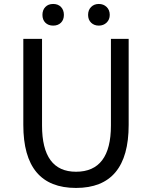

<svg xmlns="http://www.w3.org/2000/svg" viewBox="-20 -928 761 961"><path d="M96.7 -302.7V-733.4H190.4V-299.8Q190.4 -68.4 360.4 -68.4Q535.2 -68.4 535.2 -299.8V-733.4H624V-302.7Q624 12.7 360.4 12.7Q96.7 12.7 96.7 -302.7ZM285.2 -814.5Q270.5 -799.8 246.1 -799.8Q221.7 -799.8 207 -814.5Q192.4 -829.1 192.4 -853.5Q192.4 -877.9 207 -893.1Q221.7 -908.2 246.1 -908.2Q270.5 -908.2 285.2 -893.1Q299.8 -877.9 299.8 -853.5Q299.8 -829.1 285.2 -814.5ZM529.3 -853.5Q529.3 -830.1 513.7 -814.9Q498 -799.8 474.6 -799.8Q451.2 -799.8 436 -814.5Q420.9 -829.1 420.9 -853.5Q420.9 -877.9 436 -893.1Q451.2 -908.2 474.6 -908.2Q498 -908.2 513.7 -893.1Q529.3 -877.9 529.3 -853.5Z"/></svg>

Font: GenYoGothic TW TTF Regular
Style: Regular
Weight: 400
Version: Version 1.300